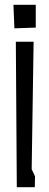

<svg xmlns="http://www.w3.org/2000/svg" viewBox="-20 -756 203 800"><path d="M46 -582H120L112 -51L126 -21L125 24H50ZM36 -736H129V-641L40 -638Z"/></svg>

Font: Bahianita
Style: Regular
Weight: 400
Designer: Pablo Cosgaya & Dani Raskovsky
Foundry: Pablo Cosgaya & Dani Raskovsky
Version: Version 1.008